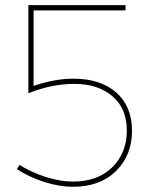

<svg xmlns="http://www.w3.org/2000/svg" viewBox="-20 -719 587 737"><path d="M461.9 -679.2H108.9V-389.2Q189.9 -417 262.2 -417Q365.2 -417 425.8 -364.3Q486.3 -311.5 486.8 -217.3Q486.8 -123 425.3 -62.5Q363.8 -2 259.8 -2Q208 -2 149.9 -20.5Q91.8 -39.1 44.9 -69.8L55.2 -85.9Q100.6 -57.1 156.2 -39.6Q211.9 -22 259.8 -22Q355 -22 411.1 -77.1Q466.8 -132.3 466.8 -217.8Q466.8 -303.2 411.1 -350.1Q355 -397 266.1 -397Q177.2 -397 88.9 -360.8V-699.2H461.9Z"/></svg>

Font: Montserrat-Hairline
Style: Regular
Weight: 250
Designer: Julieta Ulanovsky
Foundry: Julieta Ulanovsky
Version: Version 1.000;PS 002.000;hotconv 1.0.70;makeotf.lib2.5.58329